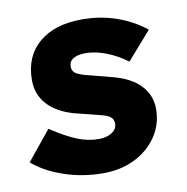

<svg xmlns="http://www.w3.org/2000/svg" viewBox="-75 -589 646 663"><g transform="rotate(-10 248.0 -257.0)"><path d="M236 11Q164 11 99 -11Q34 -33 -9 -70L75 -173Q128 -138 165.5 -123Q203 -108 240 -108Q269 -108 287 -120Q305 -132 305 -151Q305 -165 295.5 -173.5Q286 -182 265 -187L170 -211Q111 -228 79.5 -263Q48 -298 48 -348Q48 -431 103 -478Q158 -525 255 -525Q317 -525 373 -506Q429 -487 476 -450L391 -353Q354 -380 316.5 -394Q279 -408 246 -408Q218 -408 203 -398.5Q188 -389 188 -371Q188 -357 197.5 -349Q207 -341 232 -334L325 -310Q387 -294 420 -259.5Q453 -225 453 -176Q453 -123 424.5 -80.5Q396 -38 347 -13.5Q298 11 236 11Z"/></g></svg>

Font: Red Hat Text
Style: Italic
Weight: 300
Italic angle: -12°
Designer: Pentagram, MCKL
Foundry: Pentagram, MCKL
Version: Version 1.023